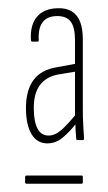

<svg xmlns="http://www.w3.org/2000/svg" viewBox="-20 -681 263 466"><path d="M95 -333Q70 -333 56.5 -355.5Q43 -378 43 -419Q43 -462 61.5 -487Q80 -512 119 -518L162 -526V-584Q162 -614 152 -628Q142 -642 119 -642Q71 -642 74 -584Q74 -580 72 -580H58Q55 -580 55 -585Q53 -620 69.5 -640Q86 -660 119 -661Q140 -662 154 -653.5Q168 -645 174.5 -628Q181 -611 181 -586V-415Q181 -397 182 -378.5Q183 -360 184 -345Q184 -341 181 -341H169Q165 -341 165 -344Q164 -357 163.5 -365Q163 -373 163 -379Q148 -360 131.5 -346.5Q115 -333 95 -333ZM45 -235Q41 -235 41 -239V-252Q41 -255 45 -255H178Q181 -255 181 -252V-239Q181 -235 178 -235ZM98 -352Q114 -352 129.5 -366Q145 -380 162 -401V-507L120 -500Q91 -494 76.5 -474Q62 -454 62 -419Q62 -386 71 -369Q80 -352 98 -352Z"/></svg>

Font: Sofia Sans Extra Condensed Thin
Style: Regular
Weight: 250
Version: Version 4.100